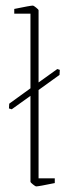

<svg xmlns="http://www.w3.org/2000/svg" viewBox="-20 -657 252 687"><path d="M118 -335V-19H176V-2Q118 10 109 10Q107 10 98 3Q89 -4 89 -7V-314L22 -266L12 -269L13 -286L89 -341V-608H31V-625Q89 -637 98 -637Q100 -637 109 -630Q118 -623 118 -620V-362L185 -410L194 -407L193 -389Z"/></svg>

Font: Grenze Thin
Style: Regular
Weight: 250
Designer: Renata Polastri
Foundry: Omnibus-Type
Version: Version 1.002; ttfautohint (v1.8)